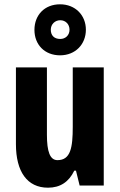

<svg xmlns="http://www.w3.org/2000/svg" viewBox="-20 -862 558 892"><path d="M259 -605C331 -605 379 -657 379 -724C379 -791 330 -842 259 -842C187 -842 140 -792 140 -723C140 -655 187 -605 259 -605ZM260 -681C231 -681 216 -698 216 -724C216 -749 235 -768 260 -768C285 -768 303 -749 303 -724C303 -698 284 -681 260 -681ZM462 -549H318V-273C318 -176 308 -118 247 -118C212 -118 198 -158 198 -236V-549H54V-192C54 -65 106 10 203 10C260 10 300 -17 325 -69H333L350 0H462Z"/></svg>

Font: Noto Sans Sinhala UI ExtraCondensed ExtraBold
Style: Regular
Weight: 800
Width: 2
Designer: Jelle Bosma - Monotype Design Team
Foundry: Monotype Imaging Inc.
Version: Version 2.006